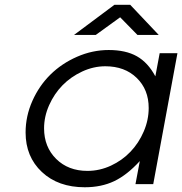

<svg xmlns="http://www.w3.org/2000/svg" viewBox="-20 -769 761 802"><path d="M289.1 -623 458 -749H523.9L643.1 -623H554.2L481.9 -696.8L379.9 -623ZM545.9 0 564 -96.2Q510.3 -37.6 456.8 -12.2Q403.3 13.2 334 13.2Q223.1 13.2 155 -50.5Q86.9 -114.3 86.9 -215.8Q86.9 -283.7 115.2 -347.4Q143.6 -411.1 190.7 -457.5Q237.8 -503.9 302 -532Q366.2 -560.1 434.1 -560.1Q505.4 -560.1 551.8 -533.9Q598.1 -507.8 628.9 -450.2L647 -546.9H721.2L620.1 0ZM164.1 -232.9Q164.1 -155.3 214.6 -105.2Q265.1 -55.2 345.2 -55.2Q396 -55.2 443.4 -77.1Q490.7 -99.1 525.1 -135.3Q559.6 -171.4 580.3 -219.5Q601.1 -267.6 601.1 -317.9Q601.1 -395 551 -443.6Q501 -492.2 419.9 -492.2Q370.6 -492.2 323.2 -470.2Q275.9 -448.2 241.2 -412.8Q206.5 -377.4 185.3 -329.8Q164.1 -282.2 164.1 -232.9Z"/></svg>

Font: Involve
Style: Italic
Weight: 400
Italic angle: -10.5°
Designer: Stefan Peev
Foundry: Context Ltd.
Version: Version 1.001